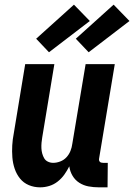

<svg xmlns="http://www.w3.org/2000/svg" viewBox="-20 -795 575 823"><path d="M152 8Q126 8 103.5 -1.5Q81 -11 66 -29.5Q51 -48 43 -71.5Q35 -95 33 -120.5Q31 -146 32.5 -172Q34 -198 39 -223L88 -520H213L161 -206Q159 -195 158 -183Q157 -171 157.5 -159.5Q158 -148 161 -137Q164 -126 169.5 -116.5Q175 -107 185.5 -102Q196 -97 208 -97Q223 -97 238.5 -103Q254 -109 265 -121Q276 -133 282 -148Q288 -163 290 -179L347 -520H472L405 -117Q404 -113 404.5 -109Q405 -105 407.5 -102Q410 -99 414 -98Q418 -97 422 -97H442L441 8H404Q381 8 359.5 4Q338 0 320 -11.5Q302 -23 291 -41.5Q280 -60 277 -82Q268 -64 256 -47Q244 -30 227.5 -17Q211 -4 191.5 2Q172 8 152 8ZM360 -571 305 -629 467 -775 535 -705ZM190 -571 135 -629 297 -775 365 -705Z"/></svg>

Font: Iosevka Term Curly Extrabold
Style: Italic
Weight: 800
Italic angle: -9°
Designer: Belleve Invis
Foundry: Belleve Invis
Version: Version 32.3.0